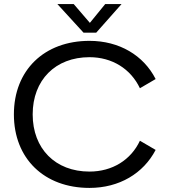

<svg xmlns="http://www.w3.org/2000/svg" viewBox="-20 -910 829 940"><path d="M418 10C564 10 682 -61 742 -176L665 -221C621 -127 530 -70 418 -70C251 -70 140 -182 140 -350C140 -518 251 -630 418 -630C529 -630 620 -573 665 -478L742 -523C683 -639 564 -710 418 -710C196 -710 48 -566 48 -350C48 -134 196 10 418 10ZM451 -750 575 -890H495L420 -798L341 -890H261L389 -750Z"/></svg>

Font: Gully
Style: Regular
Weight: 400
Designer: jaikishan Patel
Foundry: MagicType
Version: Version 1.000;Glyphs 3.2 (3242)